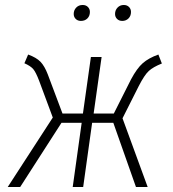

<svg xmlns="http://www.w3.org/2000/svg" viewBox="-20 -751 694 771"><path d="M630 -496Q595 -482 577.5 -466Q560 -450 537 -405L472 -276L573 0H526L435 -258H350L314 0H272L308 -258H227L61 0H11L192 -279L137 -427Q124 -461 113.5 -473.5Q103 -486 78 -497L93 -532Q126 -520 142.5 -503Q159 -486 172 -452L231 -295H313L345 -522H388L356 -295H437L506 -432Q530 -477 553.5 -497.5Q577 -518 616 -532ZM276 -695Q276 -710 286 -720.5Q296 -731 312 -731Q325 -731 333 -723Q341 -715 341 -703Q341 -687 331 -677Q321 -667 305 -667Q292 -667 284 -675Q276 -683 276 -695ZM442 -695Q442 -710 452 -720.5Q462 -731 477 -731Q490 -731 498 -723Q506 -715 506 -703Q506 -687 496 -677Q486 -667 471 -667Q458 -667 450 -675Q442 -683 442 -695Z"/></svg>

Font: Fira Sans Condensed ExtraLight
Style: Italic
Weight: 275
Width: 3
Italic angle: -8°
Designer: Carrois Corporate & Edenspiekermann AG
Foundry: Carrois Corporate GbR & Edenspiekermann AG
Version: Version 4.203